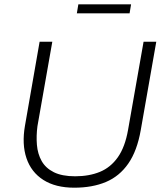

<svg xmlns="http://www.w3.org/2000/svg" viewBox="-20 -862 760 892"><path d="M325 10Q238 10 181.5 -26Q125 -62 103 -127Q81 -192 96 -278L164 -668H223L154 -276Q148 -231 151.5 -189Q155 -147 173.5 -114Q192 -81 230 -62Q268 -43 329 -43Q394 -43 444 -63.5Q494 -84 527.5 -131.5Q561 -179 575 -259L647 -668H706L634 -258Q617 -161 576 -102Q535 -43 472 -16.5Q409 10 325 10ZM337 -800 344 -842H589L582 -800Z"/></svg>

Font: Gantari Light
Style: Italic
Weight: 300
Italic angle: -10°
Version: Version 1.000